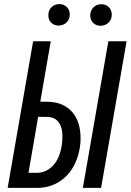

<svg xmlns="http://www.w3.org/2000/svg" viewBox="-20 -911 634 931"><path d="M175.3 -418 215.3 -417.5Q258.8 -416 289.8 -399.4Q320.8 -382.8 339.8 -355.2Q358.9 -327.6 366 -291.3Q373 -254.9 369.6 -214.8Q365.2 -169.4 349.1 -130.1Q333 -90.8 305.7 -61.5Q278.3 -32.2 240.2 -15.6Q202.1 1 154.3 0H17.1L140.6 -710.9H226.1ZM470.2 0H381.8L505.4 -710.9H593.8ZM165 -344.7 118.2 -73.2 156.7 -72.8Q186.5 -73.2 208.5 -85.7Q230.5 -98.1 245.6 -118.2Q260.7 -138.2 269.3 -163.8Q277.8 -189.5 280.8 -215.8Q283.2 -236.3 282.5 -258.3Q281.7 -280.3 274.9 -298.8Q268.1 -317.4 253.4 -329.8Q238.8 -342.3 213.9 -343.8ZM214.4 -837.9Q214.4 -860.4 228.8 -875.2Q243.2 -890.1 266.1 -891.1Q288.6 -891.6 303.7 -877.2Q318.8 -862.8 318.4 -839.8Q317.9 -817.4 303.2 -802.7Q288.6 -788.1 266.1 -787.1Q243.2 -786.6 228.5 -800.8Q213.9 -814.9 214.4 -837.9ZM417.5 -836.9Q418 -859.4 432.4 -874.5Q446.8 -889.6 469.7 -890.6Q492.7 -891.1 507.3 -876.7Q522 -862.3 522 -838.9Q521.5 -816.4 506.8 -801.8Q492.2 -787.1 469.2 -786.1Q446.8 -785.6 432.1 -799.8Q417.5 -814 417.5 -836.9Z"/></svg>

Font: Roboto Mono
Style: Italic
Weight: 400
Designer: Google
Version: Version 2.000985; 2015; ttfautohint (v1.3)